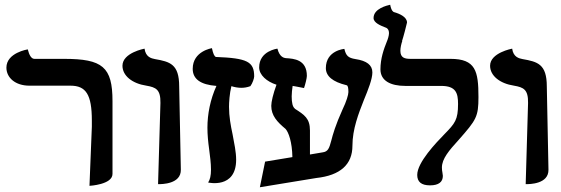

<svg xmlns="http://www.w3.org/2000/svg" viewBox="-20 -770 2363 809"><path d="M357 13C357 13 454 8 454 -37V-344C454 -488 412 -522 250 -522H125C112 -522 103 -538 97 -562C97 -562 7 -548 7 -485C7 -443 44 -409 104 -409H277C342 -409 367 -372 367 -262V-236Z M646 6C662 6 743 6 742 -55C740 -171 737 -289 735 -406C735 -500 696 -510 633 -521C618 -524 594 -529 589 -565C589 -565 496 -548 496 -493C496 -451 537 -418 597 -409C637 -402 657 -393 656 -336Z M869 -55C869 -30 865 -13 857 -1C857 -1 975 27 975 -97C975 -130 967 -166 960 -204C952 -241 945 -279 945 -320C945 -338 947 -375 955 -407C967 -403 982 -400 997 -400C1009 -400 1022 -402 1035 -407C1044 -419 1051 -440 1051 -448C1051 -510 1022 -525 890 -530C883 -532 878 -544 873 -567C873 -567 792 -555 792 -480C792 -437 825 -413 892 -408C866 -351 854 -289 854 -232C854 -202 857 -172 861 -143C865 -112 869 -83 869 -55Z M1339 -128C1321 -125 1304 -122 1286 -119V-220C1286 -271 1263 -286 1222 -312H1223C1213 -319 1209 -337 1209 -364C1209 -378 1211 -393 1213 -408C1219 -407 1237 -404 1261 -399C1266 -413 1273 -441 1273 -450C1273 -519 1219 -523 1184 -525C1177 -526 1158 -529 1149 -565C1149 -565 1072 -556 1072 -486C1072 -454 1104 -426 1145 -413C1131 -375 1123 -341 1123 -324C1123 -283 1148 -256 1183 -227C1196 -213 1211 -171 1212 -108L1097 -89L1075 19C1145 7 1243 -8 1313 -20C1414 -31 1465 -77 1465 -156C1465 -226 1491 -292 1513 -348C1532 -394 1549 -437 1549 -465C1549 -496 1525 -514 1478 -521C1447 -526 1438 -535 1431 -564C1431 -564 1353 -558 1353 -483C1353 -449 1382 -425 1440 -411C1446 -410 1448 -400 1448 -382C1448 -371 1440 -343 1423 -308C1394 -244 1382 -202 1376 -178C1367 -144 1362 -131 1339 -128Z M1667 -556C1667 -569 1671 -586 1675 -597H1674C1678 -608 1695 -672 1695 -675C1695 -698 1665 -712 1640 -719C1637 -720 1629 -724 1624 -750C1611 -747 1554 -734 1554 -694C1554 -674 1584 -662 1602 -655C1609 -653 1619 -648 1619 -630C1619 -620 1614 -604 1610 -595C1597 -563 1583 -523 1583 -478C1583 -430 1625 -408 1688 -408H1839C1901 -408 1910 -378 1910 -332C1910 -265 1897 -250 1853 -205C1818 -169 1738 -86 1738 -33C1738 -4 1755 11 1792 11C1828 11 1846 -3 1846 -29C1846 -32 1845 -38 1844 -44C1843 -49 1842 -55 1842 -64C1842 -101 1872 -136 1913 -181C1987 -265 1996 -278 1996 -361C1996 -471 1984 -522 1878 -522H1710C1686 -522 1667 -526 1667 -556Z M2195 6C2211 6 2292 6 2291 -55C2289 -171 2286 -289 2284 -406C2284 -500 2245 -510 2182 -521C2167 -524 2143 -529 2138 -565C2138 -565 2045 -548 2045 -493C2045 -451 2086 -418 2146 -409C2186 -402 2206 -393 2205 -336Z"/></svg>

Font: Libertinus Serif Semibold
Style: Regular
Weight: 600
Designer: Philipp H. Poll, Khaled Hosny
Foundry: Caleb Maclennan
Version: Version 7.050;RELEASE